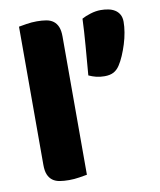

<svg xmlns="http://www.w3.org/2000/svg" viewBox="-77 -723 659 793"><g transform="rotate(-10 252.0 -326.5)"><path d="M432 -422Q421 -405 406 -397Q391 -389 368 -389Q349 -389 333 -393Q317 -397 302 -404Q307 -465 312 -526Q317 -587 319 -639Q333 -647 355.5 -654Q378 -661 399 -661Q415 -661 430.5 -658Q446 -655 458 -647.5Q470 -640 477 -627.5Q484 -615 484 -597Q484 -577 480 -553Q476 -529 468.5 -505Q461 -481 451.5 -459Q442 -437 432 -422ZM225 -1Q214 1 192.5 4.5Q171 8 149 8Q127 8 109.5 5Q92 2 80 -7Q68 -16 61.5 -31.5Q55 -47 55 -72V-652Q66 -654 87.5 -657.5Q109 -661 131 -661Q153 -661 170.5 -658Q188 -655 200 -646Q212 -637 218.5 -621.5Q225 -606 225 -581Z"/></g></svg>

Font: Baloo Bhaina
Style: Regular
Weight: 400
Designer: Manish Minz, Shuchita Grover and Ek Type
Foundry: Ek Type
Version: Version 1.443;PS 1.000;hotconv 16.6.51;makeotf.lib2.5.65220;